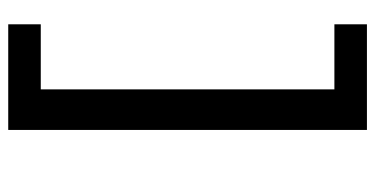

<svg xmlns="http://www.w3.org/2000/svg" viewBox="-248 -530 933 478"><g transform="rotate(-90 219.0 -291.5)"><path d="M134 -738H235V155H134ZM204 74H397V155H204ZM204 -738H397V-657H204Z"/></g></svg>

Font: REM Medium
Style: Regular
Weight: 400
Version: Version 1.005;gftools[0.9.28]